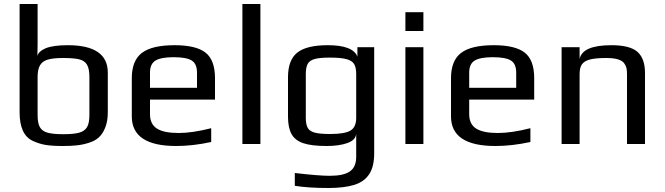

<svg xmlns="http://www.w3.org/2000/svg" viewBox="-20 -720 3323 960"><path d="M143 -16Q78 -47 78 -158V-700H168V-555V-498Q167 -472 167 -440Q172 -463 209 -479Q247 -494 319 -494Q519 -494 519 -357V-158Q519 -115 506.5 -83Q494 -51 474 -33Q456 -16 424.5 -6Q393 4 362 7Q334 10 294 10Q240 10 207.5 4.5Q175 -1 143 -16ZM427 -145V-335Q427 -376 415 -396.5Q403 -417 375.5 -423.5Q348 -430 295 -430Q246 -430 219 -422Q192 -414 180 -393.5Q168 -373 168 -335V-145Q168 -104 179.5 -84Q191 -64 218 -56.5Q245 -49 296 -49Q348 -49 375.5 -56.5Q403 -64 415 -84Q427 -104 427 -145Z M639 -138V-329Q639 -417 689.5 -455.5Q740 -494 853 -494Q960 -494 1007.5 -457Q1055 -420 1055 -329V-222H730V-149Q730 -99 765 -77Q800 -55 873 -55Q942 -55 1036 -79V-10Q944 10 861 10Q639 10 639 -138ZM965 -281V-357Q965 -401 938.5 -417.5Q912 -434 848 -434Q786 -434 758 -417.5Q730 -401 730 -357V-281Z M1192 -700H1282V0H1192Z M1454 209V145Q1574 159 1629 159Q1698 159 1729.5 137Q1761 115 1761 64V-52Q1759 -20 1717.5 -5Q1676 10 1613 10Q1538 10 1496.5 -4Q1455 -18 1437.5 -50Q1420 -82 1420 -137V-334Q1420 -420 1466.5 -457Q1513 -494 1619 -494Q1745 -494 1767 -437V-484H1851V46Q1851 113 1826 151Q1801 189 1751 204.5Q1701 220 1621 220Q1522 220 1454 209ZM1761 -131V-350Q1761 -383 1750.5 -400Q1740 -417 1712 -424.5Q1684 -432 1630 -432Q1579 -432 1553.5 -425Q1528 -418 1518.5 -400.5Q1509 -383 1509 -350V-131Q1509 -97 1519 -80Q1529 -63 1555 -56.5Q1581 -50 1632 -50Q1703 -50 1732 -67Q1761 -84 1761 -131Z M2007 -659H2097V-565H2007ZM2007 -484H2097V0H2007Z M2235 -138V-329Q2235 -417 2285.5 -455.5Q2336 -494 2449 -494Q2556 -494 2603.5 -457Q2651 -420 2651 -329V-222H2326V-149Q2326 -99 2361 -77Q2396 -55 2469 -55Q2538 -55 2632 -79V-10Q2540 10 2457 10Q2235 10 2235 -138ZM2561 -281V-357Q2561 -401 2534.5 -417.5Q2508 -434 2444 -434Q2382 -434 2354 -417.5Q2326 -401 2326 -357V-281Z M2788 -484H2878V-425Q2892 -494 3037 -494Q3130 -494 3167.5 -460.5Q3205 -427 3205 -355V0H3115V-350Q3115 -369 3112 -381Q3109 -393 3100 -405Q3080 -430 3011 -430Q2958 -430 2929.5 -422.5Q2901 -415 2889.5 -398Q2878 -381 2878 -350V0H2788Z"/></svg>

Font: Play
Style: Regular
Weight: 400
Designer: Jonas Hecksher (Cyrillic expansion: Cyreal)
Foundry: Jonas Hecksher, Playtype, e-types AS
Version: Version 2.101; ttfautohint (v1.5.65-e2d9)